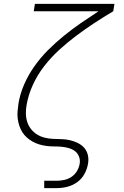

<svg xmlns="http://www.w3.org/2000/svg" viewBox="-20 -755 640 990"><path d="M208 215V177H273Q292 177 312.5 172.5Q333 168 350 156Q367 144 377.5 126Q388 108 391 88Q394 69 387 51.5Q380 34 365.5 23.5Q351 13 332.5 8Q314 3 295.5 1.5Q277 0 257.5 0Q238 0 219 -2.5Q200 -5 182 -10.5Q164 -16 148 -25Q132 -34 118.5 -46Q105 -58 95.5 -73Q86 -88 80 -105.5Q74 -123 71.5 -142Q69 -161 70.5 -180Q72 -199 75 -219V-220Q83 -270 104.5 -319.5Q126 -369 157.5 -413.5Q189 -458 228 -497Q267 -536 309.5 -570.5Q352 -605 397 -636Q442 -667 488 -697H154L160 -735H570L564 -697Q515 -668 467 -636.5Q419 -605 373 -570.5Q327 -536 285 -497.5Q243 -459 208 -414Q173 -369 149.5 -317.5Q126 -266 117 -213Q113 -191 113.5 -168.5Q114 -146 120.5 -126Q127 -106 140 -89.5Q153 -73 170.5 -62Q188 -51 209 -45.5Q230 -40 252.5 -39Q275 -38 297.5 -37.5Q320 -37 341 -32Q362 -27 381.5 -17.5Q401 -8 414.5 7.5Q428 23 433 44.5Q438 66 434 88Q430 115 416 141Q402 167 378.5 184Q355 201 327.5 208Q300 215 273 215Z"/></svg>

Font: Iosevka Aile XLt Obl
Style: Regular
Weight: 200
Italic angle: -9°
Designer: Belleve Invis
Foundry: Belleve Invis
Version: Version 31.1.0; ttfautohint (v1.8.4)